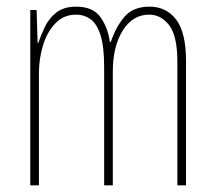

<svg xmlns="http://www.w3.org/2000/svg" viewBox="-20 -557 648 577"><path d="M429 -537Q480 -537 509.5 -498Q539 -459 539 -374V0H513V-372Q513 -449 488.5 -481Q464 -513 428 -513Q379 -513 349 -465.5Q319 -418 319 -341V0H293V-355Q293 -417 282 -451.5Q271 -486 252 -499.5Q233 -513 209 -513Q171 -513 146 -486.5Q121 -460 109 -420Q97 -380 97 -337V0H71V-527H90L93 -428H95Q103 -451 115 -476.5Q127 -502 149.5 -519.5Q172 -537 209 -537Q260 -537 282.5 -504.5Q305 -472 310 -431H313Q328 -476 354 -506.5Q380 -537 429 -537Z"/></svg>

Font: Noto Sans ExtraCondensed Thin
Style: Regular
Weight: 100
Width: 2
Designer: Monotype Design Team
Foundry: Monotype Imaging Inc.
Version: Version 2.013; ttfautohint (v1.8.4.7-5d5b)